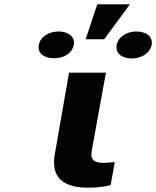

<svg xmlns="http://www.w3.org/2000/svg" viewBox="-20 -865 724 890"><path d="M389 5C430 5 461 1 493 -7L512 -114L490 -112C481 -111 472 -110 462 -110C415 -110 398 -125 405 -165L471 -528H300L234 -150C216 -47 267 5 389 5ZM431 -845 377 -683H463L582 -845ZM231 -595C277 -595 315 -619 322 -657C329 -694 297 -719 252 -719C206 -719 167 -695 160 -657C153 -618 184 -595 231 -595ZM590 -594C636 -594 676 -619 683 -657C690 -695 658 -719 612 -719C567 -719 528 -694 521 -657C514 -619 544 -594 590 -594Z"/></svg>

Font: Asimov
Style: XWidIt
Weight: 500
Designer: Google
Version: Version 2.000980; 2014